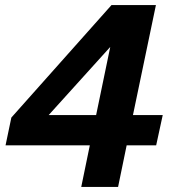

<svg xmlns="http://www.w3.org/2000/svg" viewBox="-20 -741 685 761"><path d="M302 0H448L482 -165H599L625 -285H507L598 -721H422L25 -275L2 -165H336ZM173 -285 417 -555 361 -285Z"/></svg>

Font: Mona Sans
Style: Bold Italic
Weight: 700
Italic angle: -11.7°
Designer: Deni Anggara
Foundry: GitHub
Version: Version 2.000;Glyphs 3.2.3 (3260)